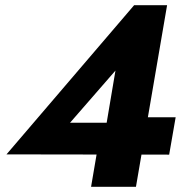

<svg xmlns="http://www.w3.org/2000/svg" viewBox="-20 -720 717 740"><path d="M5 -125 632 -124 657 -268H512L491 -247H250L425 -448L381 -187L361 -176L331 0H504L624 -700H497Z"/></svg>

Font: Jost
Style: Bold Italic
Weight: 700
Italic angle: -5°
Version: Version 3.710